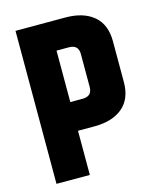

<svg xmlns="http://www.w3.org/2000/svg" viewBox="-106 -767 682 840"><g transform="rotate(-15 235.0 -346.5)"><path d="M45 -693H271Q352 -693 398.5 -654Q445 -615 445 -539V-354Q445 -278 398.5 -239Q352 -200 271 -200H196V0H45ZM295 -521Q295 -563 252 -563H196V-330H252Q295 -330 295 -372Z"/></g></svg>

Font: Khand Black
Style: Regular
Weight: 900
Designer: Sanchit Sawaria and Jyotish Sonowal (Devanagari), Satya Rajpurohit (Latin)
Foundry: Indian Type Foundry
Version: Version 2.000;PS 1.0;hotconv 1.0.79;makeotf.lib2.5.61930